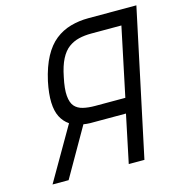

<svg xmlns="http://www.w3.org/2000/svg" viewBox="-104 -794 837 888"><g transform="rotate(-15 314.0 -350.0)"><path d="M398 -700Q353 -700 312.5 -688.5Q272 -677 239 -651Q206 -625 181.5 -579.5Q157 -534 142 -467Q130 -409 131.5 -367.5Q133 -326 147 -298.5Q161 -271 186 -254L39 0H116L249 -232Q257 -231 264.5 -230Q272 -229 280.5 -229Q289 -229 297 -229H452L404 0H479L628 -700ZM323 -300Q291 -300 266 -306Q241 -312 226.5 -328.5Q212 -345 209 -378.5Q206 -412 218 -467Q228 -518 244.5 -550Q261 -582 283.5 -598.5Q306 -615 333 -621.5Q360 -628 393 -628H537L468 -300Z"/></g></svg>

Font: Advent Pro Medium
Style: Italic
Weight: 500
Italic angle: -12°
Version: Version 3.000